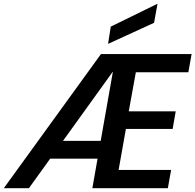

<svg xmlns="http://www.w3.org/2000/svg" viewBox="-45 -982 1020 1002"><path d="M-25 0 482 -700H955L938 -605H664L627 -401H872L856 -309H612L574 -95H848L831 0H437L544 -607H543L106 0ZM142 -154 205 -247H536L527 -154ZM519 -753 533 -843 776 -962H777L759 -863Z"/></svg>

Font: DM Sans 28pt SemiBold
Style: Italic
Weight: 600
Italic angle: -10°
Version: Version 4.004;gftools[0.9.30]